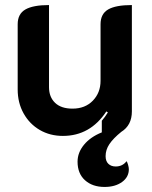

<svg xmlns="http://www.w3.org/2000/svg" viewBox="-20 -529 601 760"><path d="M398 89Q398 109 409 119.5Q420 130 438 130Q465 130 481 109Q484 113 487 123.5Q490 134 490 141Q490 172 463 191.5Q436 211 394 211Q346 211 316.5 184.5Q287 158 287 111Q287 75 312.5 44Q338 13 383 -5V-51Q396 -66 407 -84L401 -88Q337 9 229 9Q178 9 137.5 -14.5Q97 -38 73.5 -80Q50 -122 50 -175V-433Q50 -474 80.5 -491.5Q111 -509 174 -509V-184Q174 -145 198 -122Q222 -99 267 -99Q317 -99 347.5 -130.5Q378 -162 378 -209V-433Q378 -474 408 -491.5Q438 -509 502 -509V-88Q502 -33 460 -7Q428 19 413 41.5Q398 64 398 89Z"/></svg>

Font: K2D
Style: Bold
Weight: 700
Designer: Katatrad Aksorn Co.,Ltd.
Foundry: Cadson Demak Co.,Ltd.
Version: Version 1.000; ttfautohint (v1.6)